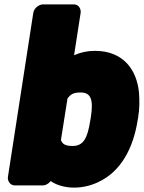

<svg xmlns="http://www.w3.org/2000/svg" viewBox="-20 -808 656 876"><path d="M318 -556 348 -750C350 -766 340 -788 317 -788H176C160 -788 136 -773 132 -750L16 0C14 16 25 38 48 38H175C186 38 201 32 211 18C237 36 274 48 318 48C357 48 394 39 428 23C533 -26 588 -133 608 -259L610 -270C617 -312 617 -350 614 -387C604 -488 544 -576 413 -576C378 -576 348 -569 318 -556ZM311 -142C277 -142 265 -151 258 -169L288 -359C302 -377 313 -386 348 -386C396 -386 407 -352 394 -270L392 -259C379 -174 359 -142 311 -142Z"/></svg>

Font: Asimov Print
Style: EIt
Weight: 500
Designer: Google
Version: Version 2.000980; 2014